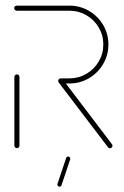

<svg xmlns="http://www.w3.org/2000/svg" viewBox="-20 -539 451 698"><path d="M41.5 -0.4Q37.8 -0.4 35 -3.1Q32.2 -5.9 32.2 -9.6V-259.3Q32.2 -263.3 35 -265.9Q37.8 -268.5 41.5 -268.5Q45.6 -268.5 48.1 -265.9Q50.7 -263.3 50.7 -259.3V-9.6Q50.7 -5.9 48.1 -3.1Q45.6 -0.4 41.5 -0.4ZM388.9 -9.3Q388.9 -5.6 386.3 -2.8Q383.7 0 379.6 0Q375.2 0 372.6 -3.7L193.3 -239.3Q191.5 -241.9 191.5 -244.8Q191.5 -248.9 194.3 -251.5Q197 -254.1 200.7 -254.1Q205.2 -254.1 208.1 -250.4L387 -14.8Q388.9 -12.2 388.9 -9.3ZM191.5 -244.8Q191.5 -248.9 194.3 -251.5Q197 -254.1 200.7 -254.1H232.6Q265.9 -254.1 294.3 -270.7Q322.6 -287.4 339.1 -315.7Q355.6 -344.1 355.6 -377.4Q355.6 -410.7 339.1 -438.9Q322.6 -467 294.3 -483.5Q265.9 -500 232.6 -500H40.7Q37 -500 34.3 -502.8Q31.5 -505.6 31.5 -509.3Q31.5 -513.3 34.3 -515.9Q37 -518.5 40.7 -518.5H232.6Q270.7 -518.5 303.3 -499.6Q335.9 -480.7 355 -448.3Q374.1 -415.9 374.1 -377.4Q374.1 -338.9 355 -306.3Q335.9 -273.7 303.5 -254.6Q271.1 -235.6 232.6 -235.6H200.7Q197 -235.6 194.3 -238.3Q191.5 -241.1 191.5 -244.8ZM188.9 129.6 220.4 35.6Q221.1 33 223.1 31.5Q225.2 30 227.8 30Q231.9 30 234.1 33.3Q236.3 36.7 235.2 40L203.7 134.1Q203 136.7 200.9 138.1Q198.9 139.6 196.3 139.6Q192.2 139.6 190 136.3Q187.8 133 188.9 129.6Z"/></svg>

Font: 26F Galaxy Sans Hairline
Style: Regular
Weight: 50
Designer: C₂₉H₂₅N₃O₅
Version: Version 1.100